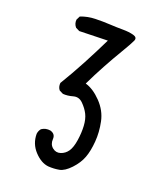

<svg xmlns="http://www.w3.org/2000/svg" viewBox="-137 -840 775 920"><g transform="rotate(20 250.0 -380.0)"><path d="M218.8 -9.8Q181.6 -13.7 147.5 -50.3Q113.3 -86.9 113.3 -137.7Q115.2 -153.3 125 -165Q144.5 -178.7 169.9 -174.8Q197.3 -167 195.3 -140.1Q193.4 -113.3 211.9 -98.1Q230.5 -83 252.9 -90.3Q275.4 -97.7 289.1 -117.7Q302.7 -137.7 308.6 -176.8Q314.5 -215.8 312.5 -250Q310.5 -284.2 298.8 -307.6Q287.1 -331.1 265.6 -352.5Q244.1 -374 216.8 -366.2Q189.5 -358.4 166 -360.4L146.5 -370.1Q134.8 -383.8 136.7 -405.3Q175.8 -469.7 211.9 -537.6Q248 -605.5 281.2 -673.8L136.7 -669.9L117.2 -679.7Q103.5 -695.3 105.5 -716.8L115.2 -736.3Q150.4 -750 189.5 -751Q228.5 -752 263.7 -750Q298.8 -748 330.6 -748Q362.3 -748 385.3 -741.7Q408.2 -735.4 400.4 -717.3Q392.6 -699.2 362.8 -649.4Q333 -599.6 305.2 -548.3Q277.3 -497.1 252 -444.3Q293 -432.6 332.5 -391.6Q372.1 -350.6 382.8 -298.8Q393.6 -247.1 389.6 -198.2Q385.7 -149.4 373 -115.2Q360.4 -81.1 330.6 -49.3Q300.8 -17.6 274.4 -12.7Q248 -7.8 218.8 -9.8Z"/></g></svg>

Font: NaikaiFont
Style: Regular
Weight: 400
Version: Version 1.67